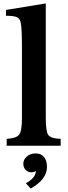

<svg xmlns="http://www.w3.org/2000/svg" viewBox="-20 -850 395 1120"><path d="M247 -830V-164Q247 -84 261.5 -63Q276 -42 334 -40V0H19V-40Q75 -43 91.5 -64.5Q108 -86 108 -157V-570Q108 -686 101 -717Q96 -742 78.5 -750Q61 -758 15 -758V-792ZM159 250 131 219Q189 187 189 147Q179 155 162 155Q143 155 129.5 141Q116 127 116 105Q116 81 136.5 63Q157 45 188 45Q219 45 236.5 65.5Q254 86 254 124Q254 196 159 250Z"/></svg>

Font: Libre Baskerville
Style: Bold
Weight: 700
Designer: Pablo Impallari, Rodrigo Fuenzalida
Foundry: Pablo Impallari, Rodrigo Fuenzalida
Version: Version 1.000